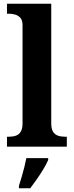

<svg xmlns="http://www.w3.org/2000/svg" viewBox="-20 -780 392 1021"><path d="M17.1 0V-53H28.9Q49.6 -53 65.5 -58.9Q81.4 -64.8 90.6 -80.3Q99.9 -95.8 99.9 -123.9V-645.9Q99.9 -673 87.8 -685.8Q75.7 -698.6 59.2 -702.8Q42.8 -707 28.9 -707H17.1V-760H252.5V-123.9Q252.5 -95.8 261.7 -80.3Q271 -64.8 287.4 -58.9Q303.8 -53 323.4 -53H335.3V0ZM80.7 208Q87.3 187.7 94.9 161.9Q102.5 136 109.3 109.3Q116 82.7 120 61H236.2V71Q227.2 92 211.1 118.7Q195.1 145.4 176.2 172.4Q157.3 199.4 141 221H80.7Z"/></svg>

Font: Noto Serif Gurmukhi
Style: Regular
Weight: 400
Designer: Vaibhav Singh and the Monotype Design Team
Foundry: Monotype Imaging Inc.
Version: Version 2.003